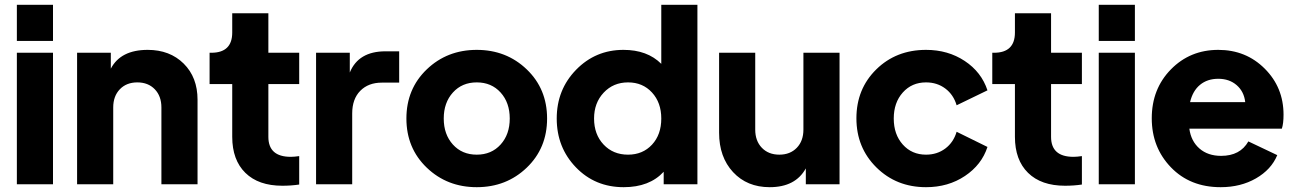

<svg xmlns="http://www.w3.org/2000/svg" viewBox="-20 -765 5358 797"><path d="M50 -595V-745H200V-595ZM50 0V-546H200V0Z M593 -558Q685 -558 742.5 -501Q800 -444 800 -351V0H650V-319Q650 -366 622.5 -394.5Q595 -423 550 -423Q505 -423 477.5 -394.5Q450 -366 450 -319V0H300V-546H440V-480Q481 -558 593 -558Z M1152 6Q1053 6 998.5 -47.5Q944 -101 944 -197V-416H850V-546H857Q944 -546 944 -630V-710H1094V-546H1222V-416H1094V-197Q1094 -114 1187 -114Q1201 -114 1222 -117V1Q1189 6 1152 6Z M1580 -552H1637V-422H1565Q1509 -422 1475.5 -388Q1442 -354 1442 -294V0H1292V-546H1432V-464Q1468 -552 1580 -552Z M2166.5 -69Q2082 12 1959 12Q1836 12 1751.5 -69Q1667 -150 1667 -273Q1667 -396 1751.5 -477Q1836 -558 1959 -558Q2082 -558 2166.5 -477Q2251 -396 2251 -273Q2251 -150 2166.5 -69ZM1860 -165Q1898 -123 1959 -123Q2020 -123 2058 -165Q2096 -207 2096 -273Q2096 -339 2058 -381Q2020 -423 1959 -423Q1898 -423 1860 -381Q1822 -339 1822 -273Q1822 -207 1860 -165Z M2725 -745H2875V0H2735V-52Q2676 12 2569 12Q2450 12 2370.5 -70.5Q2291 -153 2291 -273Q2291 -393 2371.5 -475.5Q2452 -558 2568 -558Q2667 -558 2725 -500ZM2587 -123Q2648 -123 2686.5 -164.5Q2725 -206 2725 -273Q2725 -339 2686.5 -381Q2648 -423 2587 -423Q2526 -423 2486 -380.5Q2446 -338 2446 -273Q2446 -207 2485.5 -165Q2525 -123 2587 -123Z M3315 -546H3465V0H3325V-66Q3282 12 3175 12Q3081 12 3023 -50.5Q2965 -113 2965 -214V-546H3115V-227Q3115 -180 3142.5 -151.5Q3170 -123 3215 -123Q3260 -123 3287.5 -151.5Q3315 -180 3315 -227Z M3824 12Q3701 12 3618 -70Q3535 -152 3535 -274Q3535 -396 3617.5 -477Q3700 -558 3824 -558Q3915 -558 3984.5 -512Q4054 -466 4079 -390L3951 -328Q3938 -372 3904 -397.5Q3870 -423 3824 -423Q3765 -423 3727.5 -381Q3690 -339 3690 -273Q3690 -207 3727.5 -165Q3765 -123 3824 -123Q3870 -123 3904 -148.5Q3938 -174 3951 -218L4079 -155Q4055 -81 3985.5 -34.5Q3916 12 3824 12Z M4401 6Q4302 6 4247.5 -47.5Q4193 -101 4193 -197V-416H4099V-546H4106Q4193 -546 4193 -630V-710H4343V-546H4471V-416H4343V-197Q4343 -114 4436 -114Q4450 -114 4471 -117V1Q4438 6 4401 6Z M4541 -595V-745H4691V-595ZM4541 0V-546H4691V0Z M5308 -289Q5308 -252 5301 -231H4917Q4924 -179 4959 -148.5Q4994 -118 5049 -118Q5128 -118 5162 -178L5282 -121Q5257 -61 5193.5 -24.5Q5130 12 5047 12Q4920 12 4840.5 -70.5Q4761 -153 4761 -274Q4761 -396 4840.5 -477Q4920 -558 5037 -558Q5152 -558 5230 -480Q5308 -402 5308 -289ZM4920 -341H5149Q5144 -385 5113.5 -411.5Q5083 -438 5037 -438Q4992 -438 4961.5 -413Q4931 -388 4920 -341Z"/></svg>

Font: Plus Jakarta Display
Style: Bold
Weight: 700
Designer: Gumpita Rahayu
Foundry: Tokotype Studio
Version: Version 1.000;hotconv 1.0.109;makeotfexe 2.5.65596